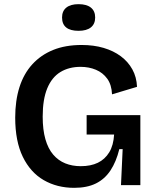

<svg xmlns="http://www.w3.org/2000/svg" viewBox="-20 -889 751 922"><path d="M336 13Q254 13 190 -24Q126 -61 89.5 -136Q53 -211 53 -324Q53 -406 73.5 -470.5Q94 -535 135 -580Q176 -625 235 -649Q294 -673 372 -673Q430 -673 477.5 -659Q525 -645 560 -619Q595 -593 615.5 -556Q636 -519 638 -472L518 -436Q516 -482 495 -511Q474 -540 440.5 -554Q407 -568 367 -568Q311 -568 270 -543Q229 -518 207 -465Q185 -412 185 -329Q185 -266 198 -220.5Q211 -175 235.5 -146.5Q260 -118 293.5 -104.5Q327 -91 368 -91Q416 -91 450 -107.5Q484 -124 504.5 -157.5Q525 -191 528 -243H396V-336H654V-223V0H561L569 -173H553Q538 -112 510.5 -70.5Q483 -29 440.5 -8Q398 13 336 13ZM357 -741Q318 -741 298 -757Q278 -773 278 -805Q278 -836 298.5 -852.5Q319 -869 357 -869Q396 -869 416.5 -852.5Q437 -836 437 -805Q437 -774 416.5 -757.5Q396 -741 357 -741Z"/></svg>

Font: Bricolage Grotesque 17pt SemiBold
Style: Regular
Weight: 600
Version: Version 1.001;gftools[0.9.33.dev8+g029e19f]